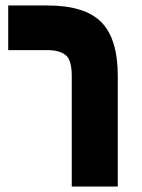

<svg xmlns="http://www.w3.org/2000/svg" viewBox="-20 -681 519 701"><path d="M410 0H242V-404Q242 -462 219.5 -480Q197 -498 153 -498H10V-661H153Q290 -661 350 -600Q410 -539 410 -404Z"/></svg>

Font: Readex Pro
Style: Bold
Weight: 700
Designer: Bonnie Shaver-Troup, Thomas Jockin
Foundry: Lexend
Version: Version 1.203; ttfautohint (v1.8.3)